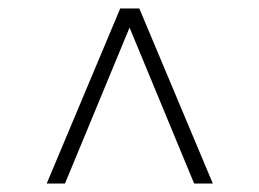

<svg xmlns="http://www.w3.org/2000/svg" viewBox="-20 -576 610 452"><path d="M481 -144H437L285 -511L133 -144H90L263 -556H308Z"/></svg>

Font: Montserrat Light Alt1
Style: Light
Weight: 500
Designer: Differentunic
Foundry: Julieta Ulanovsky
Version: 0.1